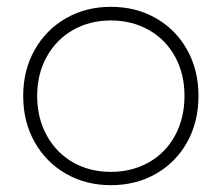

<svg xmlns="http://www.w3.org/2000/svg" viewBox="-20 -542 650 563"><path d="M562 -261Q562 -185 529 -125.5Q496 -66 437.5 -32.5Q379 1 305 1Q232 1 173.5 -32.5Q115 -66 81.5 -125.5Q48 -185 48 -261Q48 -336 81.5 -395.5Q115 -455 173.5 -488.5Q232 -522 305 -522Q379 -522 437.5 -488.5Q496 -455 529 -395.5Q562 -336 562 -261ZM89 -261Q89 -196 117 -145Q145 -94 194 -66Q243 -38 305 -38Q367 -38 416.5 -66Q466 -94 493.5 -145Q521 -196 521 -261Q521 -325 493.5 -375.5Q466 -426 416.5 -454Q367 -482 305 -482Q243 -482 194 -454Q145 -426 117 -375.5Q89 -325 89 -261Z"/></svg>

Font: Gontserrat ExtraLight
Style: Regular
Weight: 275
Designer: Julieta Ulanovsky
Foundry: Julieta Ulanovsky
Version: Version 6.001